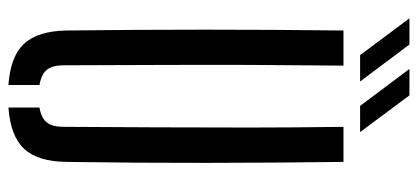

<svg xmlns="http://www.w3.org/2000/svg" viewBox="-292 -708 1005 462"><g transform="rotate(90 211.0 -476.5)"><path d="M52.9 -133.8Q50.9 -301.5 50.9 -466.9Q50.9 -632.4 52.9 -800H137.4Q136.2 -688.4 135.7 -575.9Q135.3 -463.4 135.8 -351Q136.4 -238.5 136.6 -126.5Q136.6 -99.8 147.3 -86.4Q158 -73 184.1 -68.5V6.2Q114.9 1.4 84.5 -31.7Q54 -64.8 52.9 -133.8ZM238.2 6.2V-68.5Q264.1 -73 274.4 -86.5Q284.7 -99.9 284.7 -126.5Q285.3 -238.5 285.9 -351Q286.4 -463.4 286.4 -575.9Q286.3 -688.4 284.7 -800H369.1Q371.2 -632.4 371.4 -466.9Q371.6 -301.5 369.1 -133.8Q368.4 -64.8 337.7 -31.7Q306.9 1.4 238.2 6.2ZM112.1 -840 23.6 -958.7H86.7L175.6 -840ZM234.3 -840 145.4 -958.7H208.9L297.4 -840Z"/></g></svg>

Font: Big Shoulders Stencil Text SC Thin
Style: Regular
Weight: 100
Designer: Patric King
Foundry: XO Type Co
Version: Version 2.001